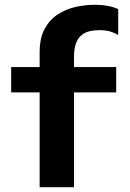

<svg xmlns="http://www.w3.org/2000/svg" viewBox="-20 -779 540 799"><path d="M145 0V-562Q145 -620 165.5 -658.2Q186 -696.5 219.5 -718.5Q253 -740.5 293 -749.8Q333 -759 372.5 -759Q407 -759 433 -753.5Q459 -748 472 -740.5V-633.5Q459.5 -641 441 -647.2Q422.5 -653.5 392.5 -653.5Q372 -653.5 353.2 -649.2Q334.5 -645 319.8 -633.2Q305 -621.5 296.5 -599.5Q288 -577.5 288 -543V0ZM26.5 -394.5V-500H463.5V-394.5Z"/></svg>

Font: Trispace Thin SemiBold
Style: Regular
Weight: 600
Version: Version 1.210